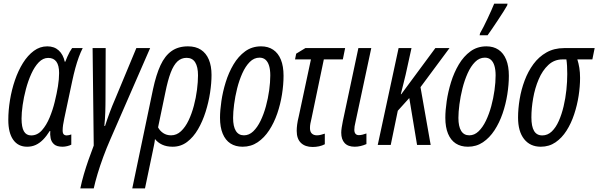

<svg xmlns="http://www.w3.org/2000/svg" viewBox="-20 -801 3306 1061"><path d="M129.9 9.8Q80.1 9.8 53 -28.6Q25.9 -66.9 25.9 -138.2Q25.9 -191.4 35.2 -248Q44.4 -304.7 62.5 -357.7Q80.6 -410.6 106.9 -452.9Q133.3 -495.1 167 -520Q200.7 -544.9 241.2 -544.9Q279.8 -544.9 304.4 -522.5Q329.1 -500 337.9 -460H340.8Q346.2 -474.1 352.3 -488Q358.4 -502 365.2 -514.2Q372.1 -526.4 378.4 -535.2H437Q425.8 -513.2 415.5 -485.4Q405.3 -457.5 396.2 -424.3Q387.2 -391.1 378.9 -352.1L335 -145.5Q331.1 -127 328.6 -110.6Q326.2 -94.2 326.2 -80.1Q326.2 -64.9 332 -58.8Q337.9 -52.7 348.6 -52.7Q354.5 -52.7 361.1 -54.2Q367.7 -55.7 374 -58.1V-1.5Q364.7 3.4 351.1 6.6Q337.4 9.8 326.2 9.8Q293.9 9.8 278.8 -3.7Q263.7 -17.1 259.8 -37.4Q255.9 -57.6 257.8 -77.1H254.9Q236.8 -48.3 217.8 -29.1Q198.7 -9.8 177.2 0Q155.8 9.8 129.9 9.8ZM152.3 -52.7Q186.5 -52.7 211.7 -81.1Q236.8 -109.4 254.4 -152.1Q272 -194.8 282.2 -237.3Q293.9 -284.7 300.3 -324.5Q306.6 -364.3 306.6 -397.5Q306.6 -439.5 291.5 -460.2Q276.4 -481 246.6 -481Q217.8 -481 194.3 -456.8Q170.9 -432.6 153.1 -393.3Q135.3 -354 123.3 -308.8Q111.3 -263.7 105.2 -220.5Q99.1 -177.2 99.1 -146Q99.1 -98.1 112.1 -75.4Q125 -52.7 152.3 -52.7Z M423.8 240.2Q432.1 200.7 443.6 161.4Q455.1 122.1 469 82.5Q482.9 43 498 3.4L491.7 -535.2H564L563 -251.5Q563 -236.8 562.7 -218.8Q562.5 -200.7 561.8 -181.2Q561 -161.6 559.8 -142.1Q558.6 -122.6 556.6 -105H560.5Q573.2 -144.5 586.2 -179.4Q599.1 -214.4 617.2 -255.9L733.4 -535.2H809.6L590.3 -32.2Q568.8 16.6 550.5 66.4Q532.2 116.2 518.8 161.1Q505.4 206.1 498 240.2Z M710.9 240.2 825.7 -308.6Q842.8 -388.2 866.9 -440.4Q891.1 -492.7 928 -518.8Q964.8 -544.9 1019 -544.9Q1061.5 -544.9 1090.3 -526.1Q1119.1 -507.3 1134 -471.9Q1148.9 -436.5 1148.9 -386.7Q1148.9 -342.3 1140.9 -289.1Q1132.8 -235.8 1116.2 -183.1Q1099.6 -130.4 1074.2 -86.7Q1048.8 -43 1013.9 -16.6Q979 9.8 934.1 9.8Q900.4 9.8 876 -1.7Q851.6 -13.2 836.4 -32.7Q835 -17.6 831.3 0.2Q827.6 18.1 823.7 37.1L781.2 240.2ZM925.3 -53.2Q956.1 -53.2 980.2 -75.9Q1004.4 -98.6 1022 -135.5Q1039.6 -172.4 1051.3 -216.6Q1063 -260.7 1068.6 -304.9Q1074.2 -349.1 1074.2 -384.8Q1074.2 -431.6 1058.6 -456.5Q1043 -481.4 1011.2 -481.4Q981.9 -481.4 960.7 -461.7Q939.5 -441.9 923.3 -399.7Q907.2 -357.4 893.6 -289.6L853.5 -97.2Q863.3 -78.1 881.8 -65.7Q900.4 -53.2 925.3 -53.2Z M1320.8 9.8Q1281.2 9.8 1253.4 -8.3Q1225.6 -26.4 1210.7 -62.3Q1195.8 -98.1 1195.8 -150.4Q1195.8 -190.4 1203.4 -242.2Q1210.9 -293.9 1227.3 -346.9Q1243.7 -399.9 1270.3 -444.8Q1296.9 -489.7 1334.7 -517.3Q1372.6 -544.9 1422.9 -544.9Q1461.9 -544.9 1489.7 -526.1Q1517.6 -507.3 1532.2 -471.2Q1546.9 -435.1 1546.9 -382.3Q1546.9 -333.5 1538.3 -279.3Q1529.8 -225.1 1512.2 -173.8Q1494.6 -122.6 1467.5 -81.1Q1440.4 -39.6 1403.8 -14.9Q1367.2 9.8 1320.8 9.8ZM1328.1 -53.2Q1356.4 -53.2 1379.4 -75.2Q1402.3 -97.2 1419.9 -133.5Q1437.5 -169.9 1449.5 -213.9Q1461.4 -257.8 1467.5 -302.2Q1473.6 -346.7 1473.6 -384.3Q1473.6 -415.5 1467 -437.5Q1460.4 -459.5 1447.3 -470.9Q1434.1 -482.4 1414.1 -482.4Q1383.8 -482.4 1360.1 -458.5Q1336.4 -434.6 1319.1 -396Q1301.8 -357.4 1290.5 -312.5Q1279.3 -267.6 1273.7 -224.4Q1268.1 -181.2 1268.1 -149.4Q1268.1 -102.5 1283.2 -77.9Q1298.3 -53.2 1328.1 -53.2Z M1708 11.2Q1666.5 11.2 1643.1 -11.2Q1619.6 -33.7 1619.6 -78.1Q1619.6 -93.8 1622.1 -113Q1624.5 -132.3 1630.9 -157.7L1698.2 -472.7H1610.4L1616.7 -504.4L1667.5 -535.2H1887.2L1874.5 -472.7H1769.5L1701.7 -147.9Q1697.8 -131.3 1695.3 -118.7Q1692.9 -106 1692.9 -93.3Q1692.9 -73.2 1703.1 -63.2Q1713.4 -53.2 1731.4 -53.2Q1742.7 -53.2 1753.7 -56.2Q1764.6 -59.1 1774.9 -62.5V-3.9Q1760.3 3.9 1742.7 7.6Q1725.1 11.2 1708 11.2Z M1940.4 9.8Q1903.3 9.8 1884.5 -10.5Q1865.7 -30.8 1865.7 -67.9Q1865.7 -79.1 1868.2 -96.2Q1870.6 -113.3 1874.5 -131.3L1960.4 -535.2H2031.7L1944.3 -126Q1940.9 -113.3 1939.5 -103Q1938 -92.8 1938 -83.5Q1938 -69.8 1944.3 -62Q1950.7 -54.2 1962.9 -54.2Q1972.7 -54.2 1983.4 -56.9Q1994.1 -59.6 2004.9 -63.5V-4.9Q1989.7 2 1972.9 5.9Q1956.1 9.8 1940.4 9.8Z M2067.4 0 2182.6 -535.2H2253.9L2221.7 -388.7Q2215.8 -367.2 2209.7 -339.8Q2203.6 -312.5 2194.8 -280.3H2197.3L2385.7 -535.2H2463.9L2303.7 -319.3L2359.9 0H2284.7L2241.7 -259.3L2178.2 -189L2139.2 0Z M2565.9 9.8Q2526.4 9.8 2498.5 -8.3Q2470.7 -26.4 2455.8 -62.3Q2440.9 -98.1 2440.9 -150.4Q2440.9 -190.4 2448.5 -242.2Q2456.1 -293.9 2472.4 -346.9Q2488.8 -399.9 2515.4 -444.8Q2542 -489.7 2579.8 -517.3Q2617.7 -544.9 2668 -544.9Q2707 -544.9 2734.9 -526.1Q2762.7 -507.3 2777.3 -471.2Q2792 -435.1 2792 -382.3Q2792 -333.5 2783.4 -279.3Q2774.9 -225.1 2757.3 -173.8Q2739.7 -122.6 2712.6 -81.1Q2685.5 -39.6 2648.9 -14.9Q2612.3 9.8 2565.9 9.8ZM2573.2 -53.2Q2601.6 -53.2 2624.5 -75.2Q2647.5 -97.2 2665 -133.5Q2682.6 -169.9 2694.6 -213.9Q2706.5 -257.8 2712.6 -302.2Q2718.8 -346.7 2718.8 -384.3Q2718.8 -415.5 2712.2 -437.5Q2705.6 -459.5 2692.4 -470.9Q2679.2 -482.4 2659.2 -482.4Q2628.9 -482.4 2605.2 -458.5Q2581.5 -434.6 2564.2 -396Q2546.9 -357.4 2535.6 -312.5Q2524.4 -267.6 2518.8 -224.4Q2513.2 -181.2 2513.2 -149.4Q2513.2 -102.5 2528.3 -77.9Q2543.5 -53.2 2573.2 -53.2ZM2630.4 -606 2632.8 -617.2Q2641.1 -631.3 2652.1 -652.8Q2663.1 -674.3 2674.3 -698.2Q2685.5 -722.2 2695.3 -744.1Q2705.1 -766.1 2710.9 -780.8H2784.7L2782.7 -771Q2775.9 -758.3 2761.7 -736.1Q2747.6 -713.9 2730.7 -688.5Q2713.9 -663.1 2698.7 -640.9Q2683.6 -618.7 2674.3 -606Z M2968.3 9.8Q2909.7 9.8 2876.2 -32.5Q2842.8 -74.7 2842.8 -151.4Q2842.8 -199.7 2851.6 -252.9Q2860.4 -306.2 2879.2 -356.2Q2897.9 -406.2 2927.7 -446.8Q2957.5 -487.3 2999.8 -511.2Q3042 -535.2 3097.2 -535.2H3266.1L3253.4 -472.7H3170.4Q3177.2 -451.7 3181.4 -426.3Q3185.5 -400.9 3185.5 -370.6Q3185.5 -323.7 3177.5 -271.5Q3169.4 -219.2 3152.8 -169.2Q3136.2 -119.1 3110.6 -78.9Q3085 -38.6 3049.6 -14.4Q3014.2 9.8 2968.3 9.8ZM2976.6 -52.7Q3006.3 -52.7 3029.1 -74.5Q3051.8 -96.2 3067.9 -132.6Q3084 -168.9 3094.5 -213.4Q3105 -257.8 3109.9 -304.2Q3114.7 -350.6 3114.7 -392.1Q3114.7 -416.5 3113.5 -437Q3112.3 -457.5 3109.9 -472.7H3088.4Q3043 -472.7 3010.3 -442.1Q2977.5 -411.6 2956.8 -362.8Q2936 -314 2926.3 -258.3Q2916.5 -202.6 2916.5 -152.3Q2916.5 -102.5 2931.2 -77.6Q2945.8 -52.7 2976.6 -52.7Z"/></svg>

Font: Open Sans Condensed
Style: Italic
Weight: 400
Width: 3
Italic angle: -12°
Designer: Monotype Design Team
Foundry: Monotype Imaging Inc.
Version: Version 3.000